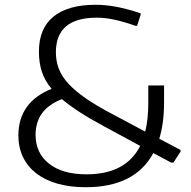

<svg xmlns="http://www.w3.org/2000/svg" viewBox="-20 -773 799 804"><path d="M339 11Q273 11 220.5 -4Q168 -19 132 -47Q96 -75 76.5 -115Q57 -155 57 -206Q57 -345 196 -401Q167 -436 155 -473.5Q143 -511 143 -557Q143 -654 204 -703.5Q265 -753 380 -753Q422 -753 467.5 -744.5Q513 -736 569 -717V-711L554 -665H547Q499 -682 459.5 -690.5Q420 -699 385 -699Q214 -699 214 -554Q214 -517 226.5 -484.5Q239 -452 267.5 -421.5Q296 -391 341 -360Q386 -329 451 -295L588 -222Q601 -273 601 -342V-415H667V-343Q667 -258 647 -192L736 -145V-138L706 -92H697L622 -132Q545 11 339 11ZM414 -245Q356 -276 313 -304Q270 -332 239 -358Q182 -335 155.5 -298Q129 -261 129 -208Q129 -132 185.5 -87.5Q242 -43 342 -43Q507 -43 567 -162Z"/></svg>

Font: Encode Sans Wide
Style: Light
Weight: 300
Designer: Pablo Impallari, Andres Torresi
Foundry: Pablo Impallari, Andres Torresi
Version: Version 1.000; ttfautohint (v1.00) -l 8 -r 50 -G 200 -x 14 -